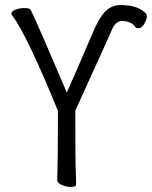

<svg xmlns="http://www.w3.org/2000/svg" viewBox="-20 -733 603 762"><path d="M260 9Q244 9 225.5 1Q207 -7 207 -19Q210 -108 210 -293Q86 -596 29 -671Q25 -677 25 -679Q25 -689 42.5 -695Q60 -701 76 -701Q98 -701 102 -694Q134 -627 245 -366Q275 -431 336 -575Q349 -606 358 -625Q382 -676 406.5 -695.5Q431 -715 468 -713L477 -712Q528 -710 559 -680Q563 -674 563 -668Q562 -655 552 -637.5Q542 -620 528 -621Q518 -621 514 -630Q498 -648 468 -650Q439 -651 423.5 -614Q408 -577 396 -552L279 -294Q279 -95 280 -74Q282 -25 282 -1Q282 9 260 9Z"/></svg>

Font: LXGW WenKai Mono TC
Style: Regular
Weight: 400
Designer: LXGW / Fontworks Inc.
Foundry: LXGW / Fontworks Inc.
Version: Version 1.330